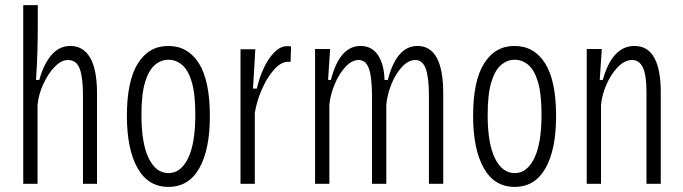

<svg xmlns="http://www.w3.org/2000/svg" viewBox="-20 -720 2676 752"><path d="M71 0V-700H128V-614Q128 -569 126.5 -517.5Q125 -466 121 -407H134Q151 -469 181.5 -504.5Q212 -540 256 -540Q306 -540 333 -494Q360 -448 360 -354V0H305V-348Q305 -415 292.5 -450Q280 -485 246 -485Q220 -485 194 -458Q168 -431 149.5 -390.5Q131 -350 127 -309V0Z M640 12Q560 12 518.5 -62Q477 -136 477 -266Q477 -403 520 -471.5Q563 -540 639 -540Q716 -540 759 -472Q802 -404 802 -265Q802 -134 760.5 -61Q719 12 640 12ZM640 -42Q688 -42 716.5 -100Q745 -158 745 -271Q745 -352 731 -399Q717 -446 693 -466Q669 -486 640 -486Q611 -486 587 -466Q563 -446 548.5 -399Q534 -352 534 -270Q534 -158 562.5 -100Q591 -42 640 -42Z M922 0V-527H980L971 -373H986Q995 -414 1012.5 -452Q1030 -490 1054 -514.5Q1078 -539 1103 -539Q1108 -539 1112 -539Q1116 -539 1120 -538L1118 -477Q1115 -478 1112.5 -478Q1110 -478 1108 -478Q1081 -478 1054 -448Q1027 -418 1006.5 -372Q986 -326 978 -278V0Z M1214 0V-528H1273L1265 -407H1276Q1310 -540 1392 -540Q1437 -540 1461 -503Q1485 -466 1486 -407H1499Q1533 -540 1615 -540Q1716 -540 1716 -354V0H1660V-343Q1660 -417 1647.5 -451Q1635 -485 1607 -485Q1580 -485 1555 -458.5Q1530 -432 1513.5 -391.5Q1497 -351 1493 -310V0H1437V-342Q1437 -417 1425 -451Q1413 -485 1385 -485Q1358 -485 1333 -458Q1308 -431 1291 -390.5Q1274 -350 1270 -310V0Z M1996 12Q1916 12 1874.5 -62Q1833 -136 1833 -266Q1833 -403 1876 -471.5Q1919 -540 1995 -540Q2072 -540 2115 -472Q2158 -404 2158 -265Q2158 -134 2116.5 -61Q2075 12 1996 12ZM1996 -42Q2044 -42 2072.5 -100Q2101 -158 2101 -271Q2101 -352 2087 -399Q2073 -446 2049 -466Q2025 -486 1996 -486Q1967 -486 1943 -466Q1919 -446 1904.5 -399Q1890 -352 1890 -270Q1890 -158 1918.5 -100Q1947 -42 1996 -42Z M2278 0V-528H2337L2329 -407H2341Q2378 -540 2465 -540Q2517 -540 2542.5 -494Q2568 -448 2568 -359V0H2512V-361Q2512 -426 2498 -455.5Q2484 -485 2456 -485Q2427 -485 2400.5 -458Q2374 -431 2356 -390.5Q2338 -350 2334 -310V0Z"/></svg>

Font: Bricolage Grotesque 12pt Condensed ExtraLight
Style: Regular
Weight: 200
Width: 3
Designer: Mathieu Triay
Foundry: Atelier Triay
Version: Version 1.001; ttfautohint (v1.8.4.7-5d5b);gftools[0.9.33.de